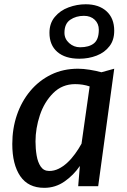

<svg xmlns="http://www.w3.org/2000/svg" viewBox="-20 -894 609 922"><path d="M192.5 8Q115.5 8 77.2 -48.2Q39 -104.5 39 -202.5Q39 -276.5 61.2 -341.8Q83.5 -407 125.2 -457Q167 -507 225 -535.5Q283 -564 355 -564Q380 -564 411 -559Q442 -554 467 -547L528.5 -564L451.5 0H355.5L363.5 -97Q333.5 -53 289.8 -22.5Q246 8 192.5 8ZM216.5 -73Q240 -73 261.8 -83.8Q283.5 -94.5 303.2 -112.8Q323 -131 340.2 -154.8Q357.5 -178.5 371.5 -204L410.5 -479Q378 -490 341 -490Q278.5 -490 235.5 -447Q192.5 -404 171.5 -340.8Q150.5 -277.5 150.5 -214.5Q150.5 -179.5 156 -147Q161.5 -114.5 175.8 -93.8Q190 -73 216.5 -73ZM361 -612Q293 -612 255.2 -644.8Q217.5 -677.5 217.5 -736.5Q217.5 -782 243 -812.5Q268.5 -843.5 309 -858.5Q349.5 -873.5 391.5 -873.5Q454.5 -873.5 491.5 -840Q528.5 -806.5 528.5 -746.5Q528.5 -701.5 506 -672.5Q483 -642 444.2 -627Q405.5 -612 361 -612ZM364.5 -667Q407.5 -667 431 -685.8Q454.5 -704.5 454.5 -751Q454.5 -780.5 434.8 -799.2Q415 -818 383 -818Q345 -818 317.2 -799Q289.5 -780 289.5 -736.5Q289.5 -707.5 312 -687.2Q334.5 -667 364.5 -667Z"/></svg>

Font: Koeln Type Sans
Style: Italic
Weight: 400
Italic angle: -7.5°
Designer: Eben Sorkin
Foundry: Eben Sorkin
Version: Version 2.001